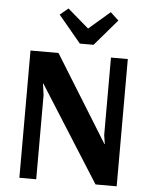

<svg xmlns="http://www.w3.org/2000/svg" viewBox="-59 -928 769 977"><g transform="rotate(5 325.5 -440.0)"><path d="M324 -707 209 -845 251 -880 359 -787 467 -880 509 -841 394 -707ZM77 0V-650H220L493 -209H495L488 -254V-650H574V0H466L157 -488H155L163 -430V0Z"/></g></svg>

Font: Arsenal SC
Style: Bold
Weight: 700
Designer: Andrij Shevchenko
Foundry: Stairsfor
Version: Version 2.001; ttfautohint (v1.8.4.7-5d5b)